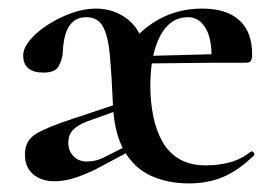

<svg xmlns="http://www.w3.org/2000/svg" viewBox="-20 -415 629 447"><path d="M420 12Q371 12 332 -5.5Q293 -23 269.5 -63.5Q246 -104 243 -170Q240 -239 236 -284.5Q232 -330 220 -352.5Q208 -375 181 -375Q162 -375 150 -364.5Q138 -354 132.5 -335.5Q127 -317 126 -291Q125 -277 117 -261.5Q109 -246 81 -246Q58 -246 46 -256Q34 -266 34 -286Q34 -303 50 -322Q66 -341 91.5 -357.5Q117 -374 146.5 -384.5Q176 -395 203 -395Q246 -395 278 -369.5Q310 -344 315 -299Q317 -287 320.5 -274.5Q324 -262 327 -247Q330 -232 330 -215Q330 -177 337 -143.5Q344 -110 358.5 -84.5Q373 -59 398 -44.5Q423 -30 459 -30Q489 -30 515 -37Q541 -44 564 -62Q567 -64 570.5 -60Q574 -56 571 -53Q535 -18 499.5 -3Q464 12 420 12ZM107 7Q76 7 57 -9.5Q38 -26 38 -55Q38 -88 64 -103.5Q90 -119 145 -137L268 -178L271 -164L182 -132Q159 -123 149 -111.5Q139 -100 139 -83Q139 -64 151 -51.5Q163 -39 182 -39Q191 -39 201 -41Q211 -43 225 -50L294 -85L295 -70L205 -22Q177 -8 153 -0.5Q129 7 107 7ZM295 -267 294 -284 484 -289V-269ZM330 -215 274 -299Q302 -343 348 -369Q394 -395 451 -395Q507 -395 537 -368Q567 -341 567 -289Q567 -279 564.5 -274Q562 -269 552 -269H472Q475 -321 459.5 -348Q444 -375 418 -375Q376 -375 353 -331.5Q330 -288 330 -215Z"/></svg>

Font: Cormorant Light SemiBold
Style: Regular
Weight: 600
Version: Version 4.000